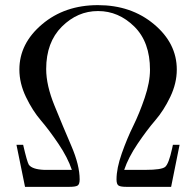

<svg xmlns="http://www.w3.org/2000/svg" viewBox="-20 -725 762 745"><path d="M43.9 -163.1H69.8Q85 -97.2 91.8 -85.9Q105 -67.9 150.9 -65.9Q160.6 -65.9 175.8 -65.9H258.8Q242.7 -113.8 206.8 -167Q170.9 -220.2 138.4 -258.1Q106 -295.9 80.6 -348.9Q55.2 -401.9 55.2 -455.1Q55.2 -556.2 143.1 -630.6Q231 -705.1 359.9 -705.1Q488.8 -705.1 577.4 -631.1Q666 -557.1 666 -455.1Q666 -401.9 640.6 -348.9Q615.2 -295.9 582.5 -258.1Q549.8 -220.2 513.9 -167Q478 -113.8 461.9 -65.9H544.9Q606.9 -65.9 620.8 -77.4Q634.8 -88.9 647.9 -148.9Q649.9 -157.7 650.9 -163.1H676.8L644 0H470.2Q448.2 0 440.2 -4.9Q432.1 -9.8 432.1 -28.8Q432.1 -71.8 452.6 -129.9Q473.1 -188 497.1 -236.6Q521 -285.2 541.5 -345.5Q562 -405.8 562 -454.1Q562 -562 501 -622.1Q439.9 -682.1 360.8 -682.1H359.9Q280.8 -682.1 220 -621.6Q159.2 -561 159.2 -457Q159.2 -394 191.7 -314.5Q224.1 -234.9 256.6 -159.4Q289.1 -84 289.1 -28.8Q289.1 -9.8 281 -4.9Q272.9 0 249 0H77.1Z"/></svg>

Font: CMU Serif Upright Italic
Style: UprightItalic
Weight: 500
Version: Version 0.7.0